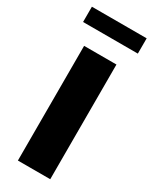

<svg xmlns="http://www.w3.org/2000/svg" viewBox="-194 -791 669 838"><g transform="rotate(30 140.0 -371.5)"><path d="M59 0V-578H222V0ZM3 -666V-743H279V-666Z"/></g></svg>

Font: Oswald
Style: Bold
Weight: 700
Designer: Vernon Adams
Foundry: Vernon Adams
Version: Version 4.103;gftools[0.9.33.dev8+g029e19f]